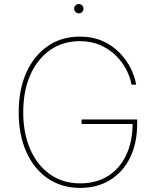

<svg xmlns="http://www.w3.org/2000/svg" viewBox="-20 -918 778 948"><path d="M376 9.8Q284.2 9.8 215.8 -37.1Q147.5 -84 109.9 -168.2Q72.3 -252.4 72.3 -363.3Q72.3 -475.6 110.1 -559.6Q147.9 -643.6 215.8 -690.4Q283.7 -737.3 374 -737.3Q437.5 -737.3 486.6 -715.3Q535.6 -693.4 570.3 -657.7Q605 -622.1 625.5 -580.6Q646 -539.1 652.3 -500H629.4Q623 -537.1 603.3 -575Q583.5 -612.8 551 -644.5Q518.6 -676.3 474.1 -695.6Q429.7 -714.8 374 -714.8Q290.5 -714.8 227.5 -670.9Q164.6 -627 129.6 -547.9Q94.7 -468.8 94.7 -363.3Q94.7 -259.8 129.4 -180.7Q164.1 -101.6 227.3 -57.1Q290.5 -12.7 376 -12.7Q455.6 -12.7 513.4 -49.1Q571.3 -85.4 603 -152.3Q634.8 -219.2 634.8 -310.5L644.5 -305.7H382.8V-328.1H657.2V-306.6Q657.2 -210.9 622.3 -139.9Q587.4 -68.8 524.2 -29.5Q460.9 9.8 376 9.8ZM369.1 -852.1Q359.9 -852.1 353 -858.9Q346.2 -865.7 346.2 -875Q346.2 -884.8 353 -891.4Q359.9 -897.9 369.1 -897.9Q378.9 -897.9 385.5 -891.4Q392.1 -884.8 392.1 -875Q392.1 -865.7 385.5 -858.9Q378.9 -852.1 369.1 -852.1Z"/></svg>

Font: Inter Thin
Style: Regular
Weight: 250
Designer: Rasmus Andersson
Foundry: rsms
Version: Version 4.001;git-66647c0bb